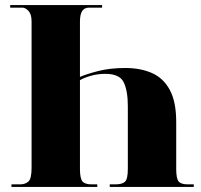

<svg xmlns="http://www.w3.org/2000/svg" viewBox="-20 -734 789 754"><path d="M25 0V-10H59Q79 -10 91.5 -21Q104 -32 104 -75V-650Q104 -678 92 -691Q80 -704 68 -704H20V-714H381V-704H329Q312 -704 303 -691Q294 -678 294 -649V-432Q319 -443 365.5 -455Q412 -467 472 -467Q531 -467 576 -447.5Q621 -428 646.5 -381.5Q672 -335 672 -255V-71Q672 -33 681.5 -21.5Q691 -10 717 -10H741V0H411V-10H433Q460 -10 471 -20.5Q482 -31 482 -71V-317Q482 -377 466 -410.5Q450 -444 394 -444Q363 -444 335.5 -436Q308 -428 294 -419V-71Q294 -34 303.5 -22Q313 -10 340 -10H362V0Z"/></svg>

Font: Noto Serif Display SemiCondensed Black
Style: Regular
Weight: 900
Width: 4
Designer: Monotype Design Team
Foundry: Monotype Imaging Inc.
Version: Version 2.009